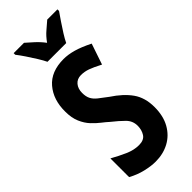

<svg xmlns="http://www.w3.org/2000/svg" viewBox="-300 -974 1023 1023"><g transform="rotate(-45 211.5 -462.0)"><path d="M391 -200Q391 -133 364.5 -86Q338 -39 292.5 -14.5Q247 10 189 10Q156 10 113.5 0Q71 -10 31 -32V-173Q72 -150 111.5 -132.5Q151 -115 189 -115Q227 -115 242 -138.5Q257 -162 257 -193Q257 -230 231 -256Q205 -282 167 -312Q152 -326 130.5 -342.5Q109 -359 87.5 -382Q66 -405 51.5 -438.5Q37 -472 37 -519Q36 -609 85 -666.5Q134 -724 229 -724Q263 -724 302 -713Q341 -702 393 -676L353 -558Q311 -580 285.5 -589Q260 -598 234 -598Q205 -598 188 -578Q171 -558 171 -526Q171 -499 180 -481Q189 -463 209 -447Q229 -431 259 -409Q323 -367 357 -319Q391 -271 391 -200ZM158 -774Q149 -793 132 -820.5Q115 -848 96.5 -875.5Q78 -903 63 -922V-934H141Q157 -920 182 -897.5Q207 -875 228 -847Q249 -877 273 -897Q297 -917 316 -934H393V-922Q379 -902 361 -875.5Q343 -849 326 -822Q309 -795 299 -774Z"/></g></svg>

Font: Noto Sans Sinhala UI ExtraCondensed
Style: Bold
Weight: 700
Width: 2
Designer: Jelle Bosma - Monotype Design Team
Foundry: Monotype Imaging Inc.
Version: Version 2.006; ttfautohint (v1.8.4.7-5d5b)